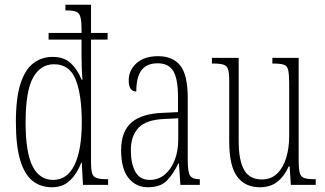

<svg xmlns="http://www.w3.org/2000/svg" viewBox="-20 -780 1370 810"><path d="M199 10Q152 10 118 -16.5Q84 -43 65.5 -103.5Q47 -164 47 -265Q47 -367 66.5 -427Q86 -487 121 -513.5Q156 -540 202 -540Q250 -540 278.5 -513.5Q307 -487 324 -444H328Q326 -463 325 -490.5Q324 -518 324 -544V-613H185V-641H324V-655Q324 -692 319 -709Q314 -726 300.5 -731Q287 -736 261 -736H256V-760H364V-641H434V-613H364V-91Q364 -47 376.5 -35.5Q389 -24 427 -24H436V0H330L325 -94H323Q305 -47 275 -18.5Q245 10 199 10ZM204 -21Q264 -21 294.5 -84.5Q325 -148 325 -263Q325 -381 299 -445Q273 -509 208 -509Q151 -509 119.5 -452.5Q88 -396 88 -263Q88 -136 117.5 -78.5Q147 -21 204 -21Z M604 10Q554 10 522.5 -28.5Q491 -67 491 -147Q491 -225 534.5 -263Q578 -301 668 -304L731 -307V-371Q731 -446 711.5 -479.5Q692 -513 645 -513Q599 -513 577 -484Q555 -455 555 -394Q523 -394 523 -441Q523 -484 556 -513.5Q589 -543 647 -543Q709 -543 740.5 -503.5Q772 -464 772 -367V-105Q772 -52 782.5 -38Q793 -24 821 -24H823V0H741L735 -90H732Q712 -47 684.5 -18.5Q657 10 604 10ZM612 -21Q648 -21 675 -43.5Q702 -66 717 -104.5Q732 -143 732 -191V-281L673 -278Q597 -275 564.5 -241Q532 -207 532 -146Q532 -90 551 -55.5Q570 -21 612 -21Z M1076 10Q1014 10 980.5 -35Q947 -80 947 -184V-440Q947 -473 942 -488Q937 -503 922 -507.5Q907 -512 878 -512H874V-536H987V-184Q987 -103 1010 -63Q1033 -23 1084 -23Q1124 -23 1149.5 -48Q1175 -73 1187.5 -114.5Q1200 -156 1200 -206V-425Q1200 -465 1196 -483.5Q1192 -502 1177.5 -507Q1163 -512 1132 -512H1129V-536H1240V-103Q1240 -66 1245 -49.5Q1250 -33 1265 -28.5Q1280 -24 1309 -24H1312V0H1207L1202 -78H1198Q1180 -37 1150.5 -13.5Q1121 10 1076 10Z"/></svg>

Font: Noto Serif Ethiopic ExtraCondensed ExtraLight
Style: Regular
Weight: 200
Width: 2
Designer: Monotype Design Team
Foundry: Monotype Imaging Inc.
Version: Version 2.102; ttfautohint (v1.8.4.7-5d5b)